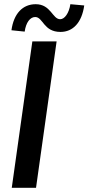

<svg xmlns="http://www.w3.org/2000/svg" viewBox="-20 -894 421 914"><path d="M36 0H151.5L249.5 -697H134ZM34.5 -750 97.5 -743.5C103.5 -787 123.5 -813 147.5 -813C185.5 -813 186.5 -742 268 -742C327 -742 369.5 -786 381 -868L315 -874C308.5 -831 287.5 -802.5 266.5 -802.5C229.5 -802.5 222.5 -874 150 -874C88.5 -874 45.5 -830 34.5 -750Z"/></svg>

Font: HK Grotesk SemiBold
Style: Italic
Weight: 600
Italic angle: -16°
Designer: Alfredo Marco Pradil
Foundry: Hanken Design Co.
Version: Version 3.001;FEAKit 1.0